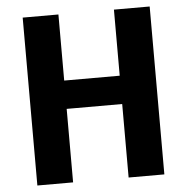

<svg xmlns="http://www.w3.org/2000/svg" viewBox="-53 -799 829 851"><g transform="rotate(-5 361.5 -373.5)"><path d="M485 0H644V-747H485V-453H238V-747H79V0H238V-327H485Z"/></g></svg>

Font: Glow Sans SC Normal
Style: Bold
Weight: 700
Designer: Ryoko NISHIZUKA (kana, bopomofo & ideographs); Paul D. Hunt (Latin, Greek & Cyrillic); Sandoll Communications, Soo-young
Version: Version 0.93